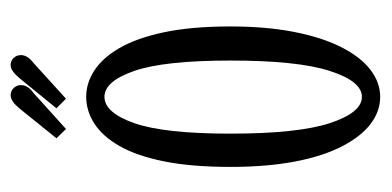

<svg xmlns="http://www.w3.org/2000/svg" viewBox="-203 -503 718 352"><g transform="rotate(-90 156.0 -327.0)"><path d="M154.5 11Q127.5 11 104 -7.2Q80.5 -25.5 62.8 -60.8Q45 -96 35.5 -147Q26 -198 26 -263.5Q26 -335 36.2 -385.5Q46.5 -436 64.5 -467.2Q82.5 -498.5 105.8 -513.2Q129 -528 154.5 -528Q179.5 -528 202.5 -513.2Q225.5 -498.5 243.8 -467.2Q262 -436 272.8 -385.5Q283.5 -335 283.5 -263.5Q283.5 -198 273.5 -147Q263.5 -96 245.8 -60.8Q228 -25.5 204.5 -7.2Q181 11 154.5 11ZM154.5 -22.5Q183 -22.5 202 -81.5Q221 -140.5 221 -263.5Q221 -385 202 -439.8Q183 -494.5 154.5 -494.5Q125.5 -494.5 106.2 -439.8Q87 -385 87 -263.5Q87 -140.5 106.2 -81.5Q125.5 -22.5 154.5 -22.5ZM151 -565 133.5 -582.5 188 -649.5Q195 -658 201 -662.2Q207 -666.5 212.5 -666.5Q220.5 -666.5 225.8 -661Q231 -655.5 231 -647.5Q231 -635.5 216.5 -624.5ZM95.5 -565 78.5 -582.5 132.5 -649.5Q139.5 -658 145.5 -662.2Q151.5 -666.5 157.5 -666.5Q165 -666.5 170.5 -661Q176 -655.5 176 -647.5Q176 -635 161.5 -624.5Z"/></g></svg>

Font: Imbue Thin 10pt Light
Style: Regular
Weight: 300
Version: Version 1.102